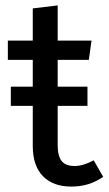

<svg xmlns="http://www.w3.org/2000/svg" viewBox="-20 -677 401 709"><path d="M303 -357V-286H20V-357H101ZM193 -142Q193 -101 207.5 -82.5Q222 -64 256 -64Q287 -64 326 -85L361 -24Q335 -6 306 3Q277 12 243 12Q176 12 138.5 -26.5Q101 -65 101 -138V-646L193 -657ZM318 -527 308 -456H9V-527Z"/></svg>

Font: Firava
Style: Regular
Weight: 400
Designer: Carrois Corporate & Edenspiekermann AG
Foundry: Greg Finn Gibson
Version: Version 5.000